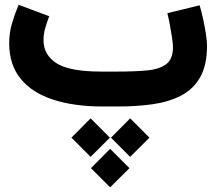

<svg xmlns="http://www.w3.org/2000/svg" viewBox="-20 -447 908 806"><path d="M445.8 130.9 526.4 49.8 607.4 130.9 526.4 211.4ZM279.8 130.9 360.4 49.8 441.4 130.9 360.4 211.4ZM361.8 258.8 442.4 177.7 523.4 258.8 442.4 339.4ZM476.1 0H410.2Q291.5 0 203.4 -28.6Q115.2 -57.1 66.9 -116.2Q18.6 -175.3 18.6 -265.6Q18.6 -310.1 30.8 -350.6Q43 -391.1 58.1 -426.8L186.5 -378.9Q178.2 -356.9 170.4 -330.8Q162.6 -304.7 162.6 -277.8Q163.1 -216.3 217.5 -181.4Q272 -146.5 405.3 -146.5H472.7Q544.4 -146.5 596.9 -151.4Q649.4 -156.2 677.7 -177.7Q706.1 -199.2 706.1 -248Q706.1 -262.2 702.4 -287.6Q698.7 -313 693.4 -341.3Q688 -369.6 682.6 -391.6L817.9 -424.8Q825.7 -399.9 832.8 -366.9Q839.8 -334 844.5 -303.5Q849.1 -272.9 849.1 -255.4Q849.1 -171.9 819.3 -121.1Q789.6 -70.3 737.3 -44.2Q685.1 -18.1 617.9 -9Q550.8 0 476.1 0Z"/></svg>

Font: Vazir Black
Style: Black
Weight: 900
Designer: Saber Rastikerdar
Foundry: Saber Rastikerdar
Version: Version 30.0.0